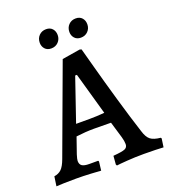

<svg xmlns="http://www.w3.org/2000/svg" viewBox="-161 -925 921 1041"><g transform="rotate(-20 299.5 -404.0)"><path d="M330 2 334 -47Q385 -51 401.5 -58Q418 -65 418 -84Q418 -102 411 -126L383 -220Q358 -221 285 -221Q236 -221 182 -214L150 -122Q142 -96 142 -87Q142 -67 154.5 -58.5Q167 -50 196 -50H247L250 -45L244 6Q231 5 187 2.5Q143 0 102 0Q63 0 30.5 1Q-2 2 -13 3L-5 -52Q21 -56 37 -71.5Q53 -87 67 -125L255 -634L359 -651L369 -648Q376 -623 400 -534Q424 -445 458 -327.5Q492 -210 521 -121Q532 -84 550.5 -69.5Q569 -55 609 -51L612 -46L605 3Q593 2 559.5 1Q526 0 492 0Q441 0 394 3.5Q347 7 334 9ZM283 -279Q323 -279 367 -283L298 -527H288L203 -279ZM168 -759Q168 -784 184 -800.5Q200 -817 225 -817Q248 -817 261 -802.5Q274 -788 274 -766Q274 -742 258 -725.5Q242 -709 217 -709Q194 -709 181 -723.5Q168 -738 168 -759ZM339 -759Q339 -784 355 -800.5Q371 -817 396 -817Q419 -817 432 -802.5Q445 -788 445 -766Q445 -742 429 -725.5Q413 -709 388 -709Q365 -709 352 -723.5Q339 -738 339 -759Z"/></g></svg>

Font: Alegreya Medium
Style: Regular
Weight: 500
Designer: Juan Pablo del Peral
Foundry: Huerta Tipografica
Version: Version 2.007; ttfautohint (v1.6)